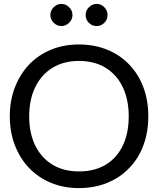

<svg xmlns="http://www.w3.org/2000/svg" viewBox="-20 -952 807 980"><path d="M383 8Q304 8 239.5 -19Q175 -46 128 -95Q82 -143 56 -210.5Q30 -278 30 -358Q30 -439 56 -506Q82 -573 128 -622Q175 -671 239.5 -698Q304 -725 383 -725Q462 -725 528 -698Q594 -671 640 -622Q687 -573 712 -506Q737 -439 737 -358Q737 -278 712 -210.5Q687 -143 640 -95Q594 -46 528 -19Q462 8 383 8ZM383 -77Q462 -77 519 -111Q576 -145 606.5 -208.5Q637 -272 637 -358Q637 -444 606.5 -507.5Q576 -571 519 -606Q462 -641 383 -641Q305 -641 248 -606Q191 -571 160 -507.5Q129 -444 129 -358Q129 -272 160 -209Q191 -146 248 -111.5Q305 -77 383 -77ZM350 -875Q350 -853 333 -836Q316 -819 293 -819Q271 -819 254 -836Q237 -853 237 -875Q237 -898 254 -915Q271 -932 293 -932Q316 -932 333 -915Q350 -898 350 -875ZM529 -875Q529 -852 512.5 -835.5Q496 -819 473 -819Q450 -819 433.5 -835.5Q417 -852 417 -875Q417 -898 434 -915Q451 -932 473 -932Q496 -932 512.5 -915Q529 -898 529 -875Z"/></svg>

Font: Aleo
Style: Regular
Weight: 400
Designer: Alessio Laiso
Foundry: Alessio Laiso
Version: Version 2.001; ttfautohint (v1.8.4.7-5d5b);gftools[0.9.29]